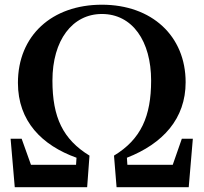

<svg xmlns="http://www.w3.org/2000/svg" viewBox="-20 -779 847 799"><path d="M41.4 0H342.7L352.4 -131.4C242 -199.2 198.2 -290.4 198.2 -443.7C198.2 -611.8 281.2 -720.8 404 -720.8C531.2 -720.8 608.9 -607.6 608.9 -443.7C608.9 -295.4 566.9 -199.5 454.4 -131.4L465.1 0H765.4L782.5 -201.7H736.7L689.1 -65.3L723.1 -93.1H496.8L511.9 -65.8L508.1 -122.6C658.3 -181.3 752.5 -285.3 752.5 -436.7C752.5 -629.3 611.8 -759.4 404 -759.4C196.3 -759.4 54.6 -631.3 54.6 -434.2C54.6 -274.3 154.7 -174.2 298.4 -122.6L294.7 -65.6L310.8 -93.1H82.2L118.5 -66.3L70.1 -201.7H24.1Z"/></svg>

Font: Source Han Serif TW VF
Style: Regular
Weight: 250
Designer: Ryoko NISHIZUKA 西塚涼子 (kana & ideographs); Frank Grießhammer (Latin, Greek & Cyrillic); Wenlong ZHANG 张文龙 (bopomofo); San
Foundry: Adobe
Version: Version 2.002;hotconv 1.1.0;makeotfexe 2.6.0